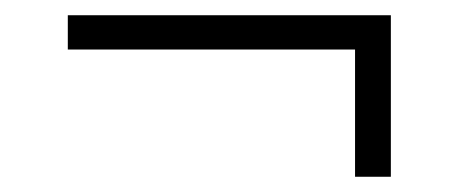

<svg xmlns="http://www.w3.org/2000/svg" viewBox="-20 -355 600 252"><path d="M446 -123V-290H69V-335H493V-123Z"/></svg>

Font: Cairo Play Light
Style: Regular
Weight: 300
Version: Version 3.119